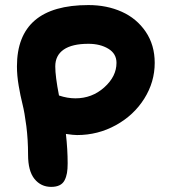

<svg xmlns="http://www.w3.org/2000/svg" viewBox="-20 -771 667 758"><path d="M182.1 -33.2Q141.6 -33.2 116.2 -64.5Q90.8 -95.7 90.8 -160.2Q90.8 -219.2 84 -273.2Q77.1 -327.1 68.8 -359.9Q60.5 -392.6 53.7 -432.9Q46.9 -473.1 46.9 -508.8Q46.9 -751 329.1 -751Q401.9 -751 460.7 -724.6Q519.5 -698.2 555.2 -645.8Q590.8 -593.3 590.8 -522.9Q590.8 -447.3 549.6 -381.6Q508.3 -315.9 437.5 -276.9Q366.7 -237.8 284.2 -237.8Q270 -237.8 240.2 -242.2Q247.1 -180.7 247.1 -126Q247.1 -103.5 244.4 -87.9Q241.7 -72.3 234.9 -59.1Q228 -45.9 214.8 -39.6Q201.7 -33.2 182.1 -33.2ZM198.2 -508.8Q198.2 -469.2 212.9 -394Q245.6 -382.8 277.8 -382.8Q343.3 -382.8 391.6 -426Q439.9 -469.2 439.9 -522.9Q439.9 -559.1 407.7 -578.6Q375.5 -598.1 329.1 -598.1Q264.6 -598.1 231.4 -575.2Q198.2 -552.2 198.2 -508.8Z"/></svg>

Font: Shantell Sans Bouncy
Style: Bold
Weight: 700
Designer: Stephen Nixon, Anya Danilova, Shantell Martin
Foundry: Arrow Type
Version: Version 1.006;[9816181b4]